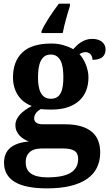

<svg xmlns="http://www.w3.org/2000/svg" viewBox="-20 -786 600 1046"><path d="M555.2 -517.1Q555.2 -505.9 551.8 -495.4Q548.3 -484.9 540.3 -477.1Q532.2 -469.2 518.3 -464.6Q504.4 -460 483.9 -460Q483.9 -470.2 480.7 -478Q477.5 -485.8 472.2 -491.2Q466.8 -496.6 460 -499.3Q453.1 -502 445.8 -502Q437.5 -502 428 -498.5Q418.5 -495.1 413.1 -491.2Q423.3 -480 432.1 -465.6Q440.9 -451.2 447.5 -434.6Q454.1 -418 458 -400.1Q461.9 -382.3 461.9 -363.8Q461.9 -326.2 450 -294.2Q438 -262.2 413.1 -238.8Q388.2 -215.3 350.1 -202.1Q312 -189 259.8 -189Q254.4 -189 246.1 -189.2Q237.8 -189.5 229.5 -189.7Q221.2 -189.9 213.6 -190.7Q206.1 -191.4 202.1 -191.9Q195.8 -188.5 189.2 -183.3Q182.6 -178.2 177.5 -171.9Q172.4 -165.5 169.2 -157.7Q166 -149.9 166 -141.1Q166 -124.5 179 -116.7Q191.9 -108.9 212.9 -108.9H334Q383.8 -108.9 419.9 -98.4Q456.1 -87.9 479.7 -68.4Q503.4 -48.8 514.6 -20.3Q525.9 8.3 525.9 43.9Q525.9 90.3 508.3 126.7Q490.7 163.1 454.8 188.2Q418.9 213.4 364.5 226.8Q310.1 240.2 235.8 240.2Q117.7 240.2 59.8 204.8Q2 169.4 2 101.1Q2 47.4 36.6 18.8Q71.3 -9.8 137.2 -15.1Q123.5 -20.5 110.4 -28.3Q97.2 -36.1 86.9 -47.1Q76.7 -58.1 70.3 -72.3Q64 -86.4 64 -104Q64 -120.6 70.6 -134.8Q77.1 -148.9 88.9 -161.9Q100.6 -174.8 116.9 -186.3Q133.3 -197.8 152.8 -209Q130.9 -216.8 112.1 -230.7Q93.3 -244.6 79.8 -264.2Q66.4 -283.7 58.6 -308.6Q50.8 -333.5 50.8 -363.8Q50.8 -451.7 101.8 -500.2Q152.8 -548.8 259.8 -548.8Q295.4 -548.8 325.9 -539.8Q356.4 -530.8 378.9 -518.1Q387.2 -526.9 397.2 -536.9Q407.2 -546.9 419.9 -555.2Q432.6 -563.5 448.2 -568.8Q463.9 -574.2 482.9 -574.2Q501 -574.2 514.4 -569.6Q527.8 -564.9 536.9 -557.1Q545.9 -549.3 550.5 -539.1Q555.2 -528.8 555.2 -517.1ZM120.1 99.1Q120.1 140.6 150.1 160.4Q180.2 180.2 237.8 180.2Q325.7 180.2 365.7 154.8Q405.8 129.4 405.8 80.1Q405.8 48.3 385.7 35.6Q365.7 22.9 325.2 22.9H209Q193.8 22.9 178.2 25.6Q162.6 28.3 149.7 36.6Q136.7 44.9 128.4 59.8Q120.1 74.7 120.1 99.1ZM187 -363.8Q187 -337.4 190.7 -316.2Q194.3 -294.9 202.6 -279.8Q210.9 -264.6 224.1 -256.3Q237.3 -248 256.8 -248Q276.9 -248 290 -256.1Q303.2 -264.2 311 -279.5Q318.8 -294.9 322 -316.7Q325.2 -338.4 325.2 -365.2Q325.2 -393.1 321.8 -415.8Q318.4 -438.5 310.3 -454.6Q302.2 -470.7 289.1 -479.7Q275.9 -488.8 255.9 -488.8Q236.3 -488.8 223.1 -479.5Q210 -470.2 201.9 -453.6Q193.8 -437 190.4 -414.1Q187 -391.1 187 -363.8ZM360.8 -752.9Q356 -737.8 350.3 -719.2Q344.7 -700.7 339.4 -680.9Q334 -661.1 329.3 -641.8Q324.7 -622.6 321.8 -606H206.1V-616.2Q212.9 -631.8 223.9 -651.4Q234.9 -670.9 247.8 -690.9Q260.7 -710.9 274.7 -730.5Q288.6 -750 300.8 -766.1H360.8Z"/></svg>

Font: Droid Serif
Style: Bold
Weight: 700
Designer: Monotype Design team
Foundry: Monotype Imaging Inc.
Version: Version 1.03